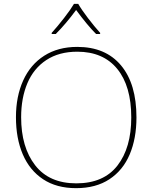

<svg xmlns="http://www.w3.org/2000/svg" viewBox="-20 -969 794 999"><path d="M376 10Q274 10 204 -36.5Q134 -83 98.5 -166Q63 -249 63 -359Q63 -467 100.5 -550Q138 -633 210 -679Q282 -725 382 -725Q529 -725 609.5 -629Q690 -533 690 -358Q690 -249 655 -166Q620 -83 549.5 -36.5Q479 10 376 10ZM377 -15Q519 -15 591 -107.5Q663 -200 663 -358Q663 -521 590 -610.5Q517 -700 382 -700Q287 -700 221 -656.5Q155 -613 122.5 -536Q90 -459 90 -359Q90 -203 163 -109Q236 -15 377 -15ZM501 -798V-792H480Q435 -837 376 -917Q323 -845 270 -792H249V-798Q279 -831 313.5 -875.5Q348 -920 365 -949H387Q404 -919 438 -874.5Q472 -830 501 -798Z"/></svg>

Font: Noto Sans UI Thin
Style: Regular
Weight: 250
Designer: Monotype Design Team
Foundry: Monotype Imaging Inc.
Version: Version 1.001